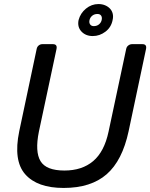

<svg xmlns="http://www.w3.org/2000/svg" viewBox="-20 -918 742 948"><path d="M75 -270 161 -676Q163 -687 171 -693.5Q179 -700 189 -700H241Q264 -700 259 -676L172 -268Q152 -169 180 -122.5Q208 -76 298 -76Q385 -76 440 -122.5Q495 -169 516 -268L603 -676Q605 -687 613.5 -693.5Q622 -700 632 -700H683Q706 -700 701 -676L615 -270Q584 -125 506.5 -57.5Q429 10 294 10Q164 10 104.5 -57.5Q45 -125 75 -270ZM368 -819Q377 -853 404.5 -875.5Q432 -898 466 -898Q484 -898 498.5 -892Q513 -886 523 -875.5Q533 -865 536.5 -850.5Q540 -836 536 -819Q529 -783 500.5 -761.5Q472 -740 438 -740Q403 -740 382 -762.5Q361 -785 368 -819ZM443 -789Q458 -789 468.5 -797.5Q479 -806 482 -819Q485 -832 479.5 -840.5Q474 -849 461 -849Q446 -849 435.5 -840.5Q425 -832 422 -819Q419 -806 425 -797.5Q431 -789 443 -789Z"/></svg>

Font: SVN-Rubik
Style: Italic
Weight: 400
Italic angle: -12°
Designer: Hubert and Fischer
Foundry: Hubert & Fischer
Version: Version 2.101; ttfautohint (v1.8.3)